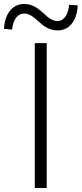

<svg xmlns="http://www.w3.org/2000/svg" viewBox="-69 -946 411 966"><path d="M106 0H166V-729H106ZM221 -793C283 -793 319 -846 322 -919L279 -922C274 -871 252 -840 220 -840C161 -840 137 -926 52 -926C-9 -926 -46 -872 -49 -801L-8 -797C-4 -848 21 -878 52 -878C112 -878 137 -793 221 -793Z"/></svg>

Font: Noto Sans HK Light
Style: Regular
Weight: 300
Designer: Ryoko NISHIZUKA 西塚涼子 (kana, bopomofo & ideographs); Paul D. Hunt (Latin, Greek & Cyrillic); Sandoll Communications 산돌커뮤니
Foundry: Adobe
Version: Version 2.004;hotconv 1.0.118;makeotfexe 2.5.65603